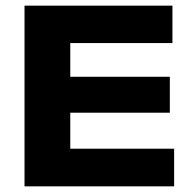

<svg xmlns="http://www.w3.org/2000/svg" viewBox="-20 -659 683 679"><path d="M66.7 0V-639H228.5V0ZM90.1 0V-133.1H595.8V0ZM156.1 -260.4V-387.5H580.6V-260.4ZM89.9 -506.7V-639H589.8V-506.7Z"/></svg>

Font: Anek Gurmukhi Medium SemiExpanded
Style: Regular
Weight: 500
Width: 6
Version: Version 1.003